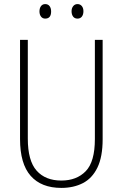

<svg xmlns="http://www.w3.org/2000/svg" viewBox="-20 -909 600 939"><path d="M482 -228Q482 -142 456.5 -89.5Q431 -37 385.5 -13.5Q340 10 280 10Q182 10 130 -49Q78 -108 78 -229V-714H116V-231Q116 -123 159 -74.5Q202 -26 280 -26Q355 -26 399.5 -72Q444 -118 444 -229V-714H482ZM173 -853Q173 -869 180.5 -879Q188 -889 201 -889Q215 -889 222.5 -879Q230 -869 230 -853Q230 -818 201 -818Q188 -818 180.5 -828Q173 -838 173 -853ZM330 -854Q330 -869 338 -879Q346 -889 359 -889Q372 -889 380 -879.5Q388 -870 388 -854Q388 -838 380.5 -828Q373 -818 359 -818Q345 -818 337.5 -828Q330 -838 330 -854Z"/></svg>

Font: Noto Sans Lao Condensed ExtraLight
Style: Regular
Weight: 200
Width: 3
Designer: Monotype Design Team
Foundry: Monotype Imaging Inc.
Version: Version 2.003; ttfautohint (v1.8.4.7-5d5b)